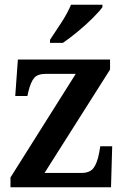

<svg xmlns="http://www.w3.org/2000/svg" viewBox="-20 -786 526 806"><path d="M24 0V-41L298 -476H173Q138 -476 123.5 -459Q109 -442 99 -401L95 -383H44L55 -536H442V-494L167 -60H322Q357 -60 372.5 -80.5Q388 -101 396 -143L401 -172H451L446 0ZM190 -619Q211 -650 237.5 -691Q264 -732 278 -766H410V-756Q398 -739 369.5 -710.5Q341 -682 306.5 -653.5Q272 -625 244 -606H190Z"/></svg>

Font: Noto Serif Ethiopic SemiCondensed SemiBold
Style: Regular
Weight: 600
Width: 4
Designer: Monotype Design Team
Foundry: Monotype Imaging Inc.
Version: Version 2.102; ttfautohint (v1.8.4.7-5d5b)